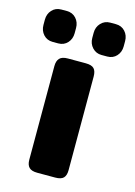

<svg xmlns="http://www.w3.org/2000/svg" viewBox="-131 -722 547 779"><g transform="rotate(15 142.5 -332.5)"><path d="M-26 -586V-608Q-26 -632 -11 -648.5Q4 -665 28 -665H51Q75 -665 90 -648.5Q105 -632 105 -608V-586Q105 -562 90 -545.5Q75 -529 51 -529H28Q4 -529 -11 -545.5Q-26 -562 -26 -586ZM179 -586V-608Q179 -632 194.5 -648.5Q210 -665 233 -665H257Q281 -665 296 -648.5Q311 -632 311 -608V-586Q311 -562 296 -545.5Q281 -529 257 -529H233Q210 -529 194.5 -545.5Q179 -562 179 -586ZM60 -43V-436Q60 -458 70.5 -469Q81 -480 105 -480H180Q205 -480 215 -469.5Q225 -459 225 -436V-43Q225 -21 215 -10.5Q205 0 180 0H105Q81 0 70.5 -10.5Q60 -21 60 -43Z"/></g></svg>

Font: Mitr Medium
Style: Regular
Weight: 500
Designer: Thanarat Vachiruckul
Foundry: Cadson Demak
Version: Version 1.002